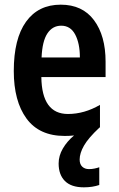

<svg xmlns="http://www.w3.org/2000/svg" viewBox="-20 -572 508 822"><path d="M321 111Q321 131 332 141.5Q343 152 361 152Q373 152 385 149.5Q397 147 405 144V220Q376 230 339 230Q285 230 258 203Q231 176 231 128Q231 95 249 64Q267 33 297 8Q278 10 257 10Q148 10 93.5 -64.5Q39 -139 39 -268Q39 -406 91.5 -479Q144 -552 240 -552Q333 -552 382.5 -485.5Q432 -419 432 -308V-242H157Q159 -84 271 -84Q341 -84 408 -123V-27Q406 -26 405 -25Q358 19 339.5 51.5Q321 84 321 111ZM242 -462Q205 -462 183 -429Q161 -396 158 -326H322Q322 -386 302 -424Q282 -462 242 -462Z"/></svg>

Font: Avrile Sans Condensed SemiBold
Style: Regular
Weight: 600
Width: 3
Designer: Monotype Design Team
Foundry: Monotype Imaging Inc.
Version: Version 2.001;September 10, 2019;FontCreator 11.5.0.2425 64-